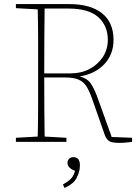

<svg xmlns="http://www.w3.org/2000/svg" viewBox="-20 -696 688 942"><path d="M316 -654H199Q198 -583 197.5 -506.5Q197 -430 197 -336H327Q379 -336 420 -358Q461 -380 485 -417Q509 -454 509 -500Q509 -570 462 -612Q415 -654 316 -654ZM58 -656V-676H318Q424 -676 480.5 -631Q537 -586 537 -500Q537 -430 492.5 -382Q448 -334 371 -321Q407 -312 423.5 -289Q440 -266 456 -224L528 -24L628 -20V0Q619 1 602 3Q585 5 564 5Q527 5 514 -5Q501 -15 494 -34L432 -211Q419 -248 405 -271Q391 -294 366.5 -305Q342 -316 296 -316H197Q197 -235 197.5 -164.5Q198 -94 199 -26L306 -20V0H58V-20L165 -26Q167 -97 167 -168Q167 -239 167 -310V-367Q167 -438 167 -509Q167 -580 165 -650ZM372 117Q372 145 356.5 176Q341 207 296 226L289 209Q314 195 327.5 181.5Q341 168 348 142Q327 134 319 124Q311 114 311 103Q311 92 318.5 83.5Q326 75 340 75Q348 75 353.5 77.5Q359 80 364 84Q368 91 370 97Q372 103 372 117Z"/></svg>

Font: Source Serif 4 ExtraLight
Style: Regular
Weight: 200
Designer: Frank Grießhammer
Foundry: Adobe
Version: Version 4.005;hotconv 1.1.0;makeotfexe 2.6.0